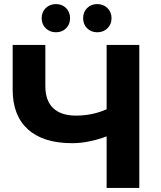

<svg xmlns="http://www.w3.org/2000/svg" viewBox="-20 -920 789 940"><path d="M662 -700V0H502V-252Q411 -219 333 -219Q192 -219 117 -286.5Q42 -354 42 -481V-700H202V-499Q202 -427 240.5 -390.5Q279 -354 352 -354Q432 -354 502 -385V-700ZM184 -831Q184 -861 204 -880.5Q224 -900 254 -900Q284 -900 303.5 -880.5Q323 -861 323 -831Q323 -801 303.5 -781.5Q284 -762 254 -762Q224 -762 204 -781.5Q184 -801 184 -831ZM387 -831Q387 -861 406.5 -880.5Q426 -900 456 -900Q486 -900 506 -880.5Q526 -861 526 -831Q526 -801 506 -781.5Q486 -762 456 -762Q426 -762 406.5 -781.5Q387 -801 387 -831Z"/></svg>

Font: APTA Sans Regular
Style: Bold Italic
Weight: 700
Version: Version 7.200